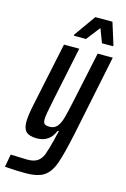

<svg xmlns="http://www.w3.org/2000/svg" viewBox="-176 -755 670 1019"><g transform="rotate(15 159.5 -246.0)"><path d="M-42 197 -29 127Q46 130 62 130Q99 130 118.5 116.5Q138 103 148 77.5Q158 52 173 -7Q180 -39 186 -59H179Q152 8 82 8Q41 8 23.5 -8.5Q6 -25 6 -63Q6 -98 20 -163L93 -510H177L115 -213Q96 -124 96 -101Q96 -82 104 -75.5Q112 -69 132 -69Q157 -69 172 -86Q187 -103 196.5 -136.5Q206 -170 222 -246L278 -510H361L270 -68Q245 51 225.5 104.5Q206 158 172 180Q138 202 71 202Q15 202 -42 197ZM132 -569V-576L216 -694H310L347 -576V-569H286L257 -645L198 -569Z"/></g></svg>

Font: Saira Ultra Condensed SemiBold
Style: Italic
Weight: 600
Width: 1
Italic angle: -12°
Designer: Hector Gatti with collaboration of the Omnibus-Type team
Foundry: Omnibus-Type
Version: Version 1.001; ttfautohint (v1.8)